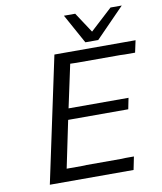

<svg xmlns="http://www.w3.org/2000/svg" viewBox="-95 -965 878 1041"><g transform="rotate(-10 344.0 -444.5)"><path d="M94.2 0 241.2 -690.9H688L673.8 -625H617.2L591.8 -626H352.1L316.9 -627L266.1 -390.1H596.2L584 -329.1H253.9L252.9 -328.1L199.2 -69.8H284.2L308.1 -70.8H502L523.9 -71.8H569.8L555.2 0ZM328.6 -889.2H390.6L463.9 -777.8L585 -889.2H647L488.8 -727.1H418Z"/></g></svg>

Font: CMU Sans Serif
Style: Oblique
Weight: 500
Italic angle: -12°
Version: Version 0.7.0